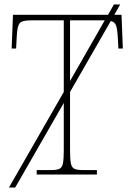

<svg xmlns="http://www.w3.org/2000/svg" viewBox="-20 -780 603 858"><path d="M20 58 265 -369V-689H116Q77 -689 67 -675Q57 -661 55 -620L52 -563H32L38 -714H463L489 -760H517L491 -714H523L529 -563H509L506 -620Q504 -651 498.5 -666.5Q493 -682 475 -686L293 -369V-108Q293 -70 296.5 -51Q300 -32 312 -26Q324 -20 349 -20H413V0H144V-20H209Q234 -20 246 -26Q258 -32 261.5 -51Q265 -70 265 -108V-320L48 58ZM293 -689V-418L448 -689H445Z"/></svg>

Font: Noto Serif Thin
Style: Regular
Weight: 100
Designer: Monotype Design Team
Foundry: Monotype Imaging Inc.
Version: Version 2.015